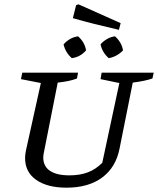

<svg xmlns="http://www.w3.org/2000/svg" viewBox="-20 -860 731 888"><path d="M288 8Q199 8 147.5 -28Q96 -64 96 -129Q96 -136 97 -145.5Q98 -155 100 -164L169 -476L77 -494L83 -524H341L336 -497Q318 -490 296.5 -485.5Q275 -481 247 -478L184 -160Q182 -150 181 -144Q180 -138 180 -132Q180 -91 211 -70Q242 -49 301 -49Q350 -49 386.5 -63Q423 -77 453 -107L532 -476L445 -494L450 -524H691L685 -497Q667 -491 646 -486.5Q625 -482 594 -478L533 -173Q516 -86 452.5 -39Q389 8 288 8ZM530 -722Q469 -736 417.5 -749Q366 -762 317 -776L332 -836L343 -840L538 -753ZM312 -591Q282 -618 274 -655Q303 -687 341 -692Q372 -665 378 -627Q351 -596 312 -591ZM483 -591Q453 -617 445 -655Q457 -669 475 -679.5Q493 -690 512 -692Q543 -664 549 -627Q536 -613 518.5 -603.5Q501 -594 483 -591Z"/></svg>

Font: Piazzolla SC
Style: Italic
Weight: 400
Italic angle: -11.3°
Designer: Juan Pablo del Peral
Foundry: Huerta Tipografica
Version: Version 1.330